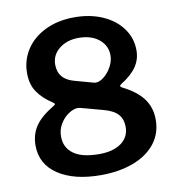

<svg xmlns="http://www.w3.org/2000/svg" viewBox="-84 -828 846 914"><g transform="rotate(-10 339.0 -371.0)"><path d="M472 -725.5C432 -743.2 386.7 -752 336 -752C282.7 -752 235.7 -742.2 195 -722.5C154.3 -702.8 123 -676 101 -642C79 -608 68 -570.3 68 -529C68 -492.3 76.5 -461.7 93.5 -437C110.5 -412.3 134 -390.3 164 -371C170 -367 173 -363.7 173 -361C173 -359 169.7 -356 163 -352C121.7 -327.3 92.2 -301.7 74.5 -275C56.8 -248.3 48 -217.7 48 -183C48 -122.3 73.7 -75 125 -41C176.3 -7 245 10 331 10C390.3 10 442.8 1.3 488.5 -16C534.2 -33.3 569.7 -58.2 595 -90.5C620.3 -122.8 633 -161 633 -205C633 -243.7 622.7 -277.3 602 -306C581.3 -334.7 547.7 -360.7 501 -384C496.3 -386.7 494 -389.3 494 -392C494 -394.7 496.7 -397.7 502 -401C535.3 -421.7 560 -443.7 576 -467C592 -490.3 600 -516.7 600 -546C600 -585.3 588.7 -620.7 566 -652C543.3 -683.3 512 -707.8 472 -725.5ZM244.5 -622C269.5 -642 300.7 -652 338 -652C379.3 -652 412.3 -641.8 437 -621.5C461.7 -601.2 474 -575.3 474 -544C474 -526 469.2 -508 459.5 -490C449.8 -472 437.8 -457.2 423.5 -445.5C409.2 -433.8 395.7 -428 383 -428C379.7 -428 377 -428.3 375 -429L288 -453C234 -466.3 207 -497 207 -545C207 -576.3 219.5 -602 244.5 -622ZM447 -118.5C421 -99.5 385.3 -90 340 -90C285.3 -90 244.2 -100 216.5 -120C188.8 -140 175 -168 175 -204C175 -226 180.5 -246.2 191.5 -264.5C202.5 -282.8 216.2 -297.3 232.5 -308C248.8 -318.7 264 -324 278 -324C280.7 -324 284.7 -323.3 290 -322L397 -293C429 -284.3 451.8 -272.2 465.5 -256.5C479.2 -240.8 486 -220.7 486 -196C486 -163.3 473 -137.5 447 -118.5Z"/></g></svg>

Font: Libre Franklin SemiBold
Style: Regular
Weight: 600
Designer: Pablo Impallari, Rodrigo Fuenzalida
Foundry: Impallari Type
Version: Version 1.002; ttfautohint (v1.5)